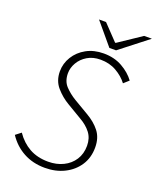

<svg xmlns="http://www.w3.org/2000/svg" viewBox="-154 -924 838 1027"><g transform="rotate(20 265.0 -410.5)"><path d="M227 12Q159 12 105.5 -17Q52 -46 17 -99L48 -123Q80 -76 125.5 -50.5Q171 -25 233 -25Q280 -25 318 -43.5Q356 -62 378 -96Q400 -130 400 -176Q400 -219 377 -249Q354 -279 315 -301L231 -351Q190 -375 158.5 -411.5Q127 -448 127 -501Q127 -546 151 -585Q175 -624 217.5 -647.5Q260 -671 316 -671Q376 -671 422 -645Q468 -619 495 -582L466 -556Q441 -589 401.5 -611.5Q362 -634 311 -634Q268 -634 236.5 -615Q205 -596 188 -566.5Q171 -537 171 -506Q171 -461 197 -433.5Q223 -406 258 -385L341 -336Q388 -309 416 -273Q444 -237 444 -182Q444 -124 415.5 -80.5Q387 -37 338 -12.5Q289 12 227 12ZM333 -709 229 -833H269L352 -746H356L486 -833H530L371 -709Z"/></g></svg>

Font: Source Sans 3 ExtraLight Light
Style: Italic
Weight: 300
Italic angle: -11°
Version: Version 3.052;hotconv 1.1.0;makeotfexe 2.6.0